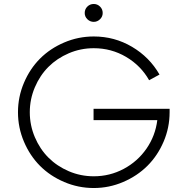

<svg xmlns="http://www.w3.org/2000/svg" viewBox="-20 -945 951 975"><path d="M456.1 -834Q437.5 -834 423.8 -847.2Q410.2 -860.4 410.2 -878.9Q410.2 -898.4 423.6 -911.6Q437 -924.8 456.1 -924.8Q474.6 -924.8 488 -911.6Q501.5 -898.4 501.5 -878.9Q501.5 -860.4 487.8 -847.2Q474.1 -834 456.1 -834ZM455.1 -392.6H841.3V-375Q841.3 -296.9 810.8 -225.6Q780.3 -154.3 728.5 -102.8Q676.8 -51.3 605.5 -20.8Q534.2 9.8 456.1 9.8Q377.4 9.8 305.9 -20.8Q234.4 -51.3 183.1 -102.8Q131.8 -154.3 101.6 -225.6Q71.3 -296.9 71.3 -375Q71.3 -453.1 101.6 -524.4Q131.8 -595.7 183.1 -647.2Q234.4 -698.7 305.9 -729.2Q377.4 -759.8 456.1 -759.8Q561.5 -759.8 650.4 -707.3Q739.3 -654.8 790 -566.4L737.3 -537.6Q695.3 -611.8 620.4 -656Q545.4 -700.2 456.1 -700.2Q389.6 -700.2 329.6 -674.6Q269.5 -648.9 226.1 -605.5Q182.6 -562 157 -501.7Q131.3 -441.4 131.3 -375Q131.3 -308.6 157 -248.3Q182.6 -188 226.1 -144.5Q269.5 -101.1 329.6 -75.4Q389.6 -49.8 456.1 -49.8Q537.6 -49.8 608.2 -87.4Q678.7 -125 723.9 -190.2Q769 -255.4 778.8 -335H455.1Z"/></svg>

Font: Now Alt Light
Style: Regular
Weight: 300
Designer: Alfredo Marco Pradil
Foundry: Alfredo Marco Pradil
Version: Version 1.002;PS 001.002;hotconv 1.0.88;makeotf.lib2.5.64775